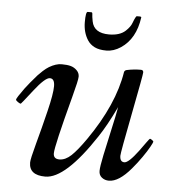

<svg xmlns="http://www.w3.org/2000/svg" viewBox="-47 -630 614 681"><g transform="rotate(5 260.5 -289.5)"><path d="M429 -584Q418.5 -507.1 366.7 -472.7Q341.6 -456.1 315.8 -456.1Q290 -456.1 273.8 -464.1Q257.6 -472.2 248.5 -486.3Q231 -513.4 231 -550.2Q231 -586.9 238 -586.9H251Q255.1 -586.9 255.1 -580.1Q255.1 -573.2 258.5 -555.2Q266.4 -513.9 320.1 -513.9Q358.4 -513.9 378.7 -532.7Q395 -547.9 400.1 -562.5Q409.2 -586.9 413.1 -586.9H424.1Q429 -586.9 429 -584ZM125 -341.1Q108.2 -341.1 69.6 -291.5Q31 -241.9 30 -241.9Q26.4 -241.9 19.2 -246.9Q12 -252 12 -254.9Q12 -257.8 19 -268.6Q38.6 -298.3 56.4 -319.3Q74.2 -340.3 80.4 -347.3Q86.7 -354.2 97.5 -364.1Q108.4 -374 118.2 -379.9Q142.1 -394 162.4 -394Q182.6 -394 195.2 -390.4Q207.8 -386.7 216.9 -377.4Q226.1 -368.2 226.1 -355.3Q226.1 -342.5 210 -282.5Q162.1 -102.3 162.1 -76.9Q162.1 -56.9 183.5 -56.9Q204.8 -56.9 225.6 -76.4Q246.3 -95.9 275.4 -137.7Q366.5 -268.6 385 -386Q387 -392.1 393.8 -393.6Q418.9 -398.9 444.1 -398.9Q452.9 -398.9 452.9 -390.1Q452.9 -381.3 425.4 -240.7Q397.9 -100.1 397.9 -89.1Q397.9 -66.9 414.1 -66.9Q429 -66.9 462.9 -112.3Q475.3 -129.4 485.6 -143.7Q495.8 -158 497.7 -158Q499.5 -158 504.8 -154.4Q510 -150.9 510 -148.3Q510 -145.8 501.2 -129.8Q492.4 -113.8 476.9 -91.6Q461.4 -69.3 443.4 -48.1Q400.4 2.9 365 2.9Q350.3 2.9 339.7 -5.5Q329.1 -13.9 329.1 -28.8Q329.1 -43.7 337.8 -85.3Q346.4 -127 358.4 -179.8Q370.4 -232.7 375 -260Q342.5 -191.9 314.9 -150.9Q210.2 8.1 138.9 8.1Q81.1 8.1 81.1 -37.1Q81.1 -49.6 96.3 -105.5Q111.6 -161.4 126.8 -224Q142.1 -286.6 142.1 -313.8Q142.1 -341.1 125 -341.1Z"/></g></svg>

Font: Fanwood Text
Style: Italic
Weight: 400
Italic angle: -9°
Version: Version 1.101